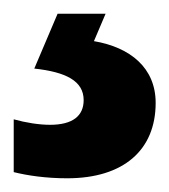

<svg xmlns="http://www.w3.org/2000/svg" viewBox="-27 -20 247 280"><path d="M200 130C200 79 163 49 110 40L127 0H57L23 80C69 85 95 98 95 126C95 149 79 162 46 162C30 162 11 159 -7 154V231C13 236 40 240 71 240C153 240 200 199 200 130Z"/></svg>

Font: Noto Sans Thai Looped Condensed
Style: Bold
Weight: 700
Width: 3
Designer: Sasikarn Vongin, Ben Mitchell
Foundry: The Fontpad Ltd
Version: Version 1.001